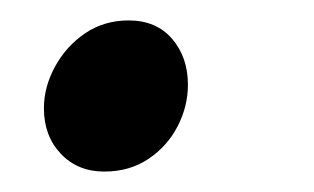

<svg xmlns="http://www.w3.org/2000/svg" viewBox="-20 -498 307 188"><path d="M82 -330Q56 -330 39.5 -347.5Q23 -365 23 -392Q23 -413 34 -433Q45 -453 63.5 -465.5Q82 -478 106 -478Q133 -478 148.5 -460Q164 -442 164 -415Q164 -394 154 -374.5Q144 -355 125.5 -342.5Q107 -330 82 -330Z"/></svg>

Font: Source Sans 3 SemiBold
Style: Italic
Weight: 600
Italic angle: -11°
Designer: Paul D. Hunt
Foundry: Adobe
Version: Version 3.046;hotconv 1.0.118;makeotfexe 2.5.65603